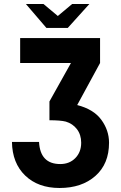

<svg xmlns="http://www.w3.org/2000/svg" viewBox="-20 -920 607 963"><path d="M282.2 -97.2Q328.6 -97.2 357.9 -127.2Q387.2 -157.2 387.2 -204.1Q387.2 -244.1 366 -272Q344.7 -299.8 310.1 -310.1Q283.2 -316.9 228 -316.9V-411.1L335.9 -604H81.1V-729H481.9V-604L367.2 -393.1Q449.2 -372.1 487.8 -319.8Q526.9 -266.6 526.9 -204.1Q526.9 -98.1 458.5 -37.6Q390.1 22.9 278.8 22.9Q170.9 22.9 106.2 -39.6Q41.5 -102.1 40 -208H175.8Q181.6 -97.2 282.2 -97.2ZM319.8 -779.8H212.9L109.9 -899.9H198.2L270 -839.8L341.8 -899.9H428.2Z"/></svg>

Font: Miedinger*
Style: Bold
Weight: 700
Version: Version 001.000